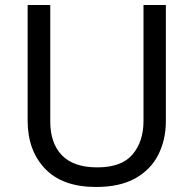

<svg xmlns="http://www.w3.org/2000/svg" viewBox="-20 -734 771 764"><path d="M362 10Q229 10 159.5 -62.5Q90 -135 90 -254V-714H180V-251Q180 -164 226.5 -116Q273 -68 367 -68Q464 -68 507.5 -119.5Q551 -171 551 -252V-714H640V-252Q640 -178 610 -118.5Q580 -59 518.5 -24.5Q457 10 362 10Z"/></svg>

Font: Noto Sans Symbols
Style: Regular
Weight: 400
Designer: Monotype Design Team
Foundry: Monotype Imaging Inc.
Version: Version 2.002